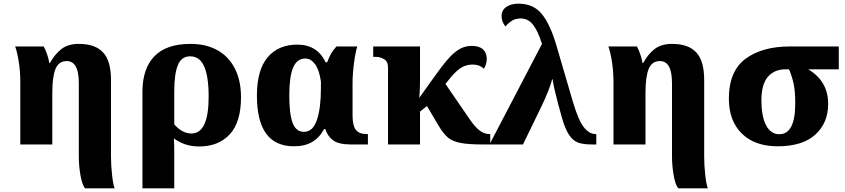

<svg xmlns="http://www.w3.org/2000/svg" viewBox="-20 -790 4623 1050"><path d="M411 65V-336Q411 -456 345 -456Q301 -456 283.5 -413Q266 -370 266 -281V0H91V-344Q91 -400 82.5 -453Q74 -506 63 -536H219Q240 -498 250 -445H253Q279 -493 315.5 -521.5Q352 -550 411 -550Q501 -550 544 -503Q587 -456 587 -353V68Q587 116 593 168.5Q599 221 607 240H446Q430 224 420.5 171Q411 118 411 65Z M759 -288Q759 -414 824 -482Q889 -550 1023 -550Q1106 -550 1168 -516Q1230 -482 1264 -416Q1298 -350 1298 -258Q1298 -122 1236.5 -55.5Q1175 11 1069 11Q990 11 931 -33Q933 3 933 49V240H759ZM1121 -261Q1121 -372 1096.5 -427Q1072 -482 1020 -482Q972 -482 952.5 -433.5Q933 -385 933 -293V-110Q976 -60 1027 -60Q1121 -60 1121 -261Z M1385 -267Q1385 -407 1443.5 -476.5Q1502 -546 1606 -546Q1715 -546 1761 -449H1769Q1779 -476 1789.5 -495Q1800 -514 1820 -536H1934Q1924 -506 1916 -445.5Q1908 -385 1908 -332V-159Q1908 -103 1926 -80Q1944 -57 1984 -57H1992V0H1899Q1833 0 1802.5 -22Q1772 -44 1759 -84H1752Q1728 -38 1688 -14Q1648 10 1587 10Q1385 10 1385 -267ZM1735 -307V-344Q1726 -408 1703 -439Q1680 -470 1650 -470Q1604 -470 1583 -420.5Q1562 -371 1562 -268Q1562 -166 1580.5 -117.5Q1599 -69 1642 -69Q1691 -69 1713 -133.5Q1735 -198 1735 -307Z M2102 -420Q2102 -454 2080.5 -466.5Q2059 -479 2035 -479H2021V-536H2277V-353Q2277 -303 2273 -255L2340 -349Q2393 -424 2426.5 -463Q2460 -502 2491 -520.5Q2522 -539 2560 -539Q2601 -539 2621.5 -520Q2642 -501 2642 -467Q2642 -453 2637 -437.5Q2632 -422 2626 -414Q2603 -437 2564 -437Q2534 -437 2507.5 -423Q2481 -409 2446 -368L2416 -331L2552 -133Q2580 -93 2604.5 -75Q2629 -57 2656 -57H2661V0H2621Q2540 0 2497.5 -8.5Q2455 -17 2430 -37.5Q2405 -58 2379 -102L2315 -210L2277 -180V0H2102Z M2944 -550Q2921 -623 2894 -656Q2867 -689 2828 -689Q2799 -689 2779.5 -676.5Q2760 -664 2744 -645Q2723 -672 2723 -702Q2723 -735 2749.5 -752.5Q2776 -770 2815 -770Q2897 -770 2943 -713.5Q2989 -657 3023 -541L3114 -230Q3144 -130 3173.5 -93.5Q3203 -57 3236 -57H3241V0H3216Q3170 0 3142 -10Q3114 -20 3092 -52.5Q3070 -85 3052 -150Q3008 -307 3002 -356H2999Q2995 -335 2978 -292Q2961 -249 2943 -212L2840 0H2657Z M3655 65V-336Q3655 -456 3589 -456Q3545 -456 3527.5 -413Q3510 -370 3510 -281V0H3335V-344Q3335 -400 3326.5 -453Q3318 -506 3307 -536H3463Q3484 -498 3494 -445H3497Q3523 -493 3559.5 -521.5Q3596 -550 3655 -550Q3745 -550 3788 -503Q3831 -456 3831 -353V68Q3831 116 3837 168.5Q3843 221 3851 240H3690Q3674 224 3664.5 171Q3655 118 3655 65Z M3966 -251Q3966 -400 4056.5 -468Q4147 -536 4301 -536H4567V-411H4400Q4509 -346 4509 -222Q4509 -118 4439 -54Q4369 10 4233 10Q4108 10 4037 -59.5Q3966 -129 3966 -251ZM4329 -225Q4329 -294 4319.5 -335Q4310 -376 4295 -411H4276Q4215 -411 4179.5 -370Q4144 -329 4144 -242Q4144 -154 4169.5 -105Q4195 -56 4242 -56Q4329 -56 4329 -225Z"/></svg>

Font: Noto Serif ExtraBold
Style: Regular
Weight: 800
Designer: Monotype Design Team
Foundry: Monotype Imaging Inc.
Version: Version 1.001